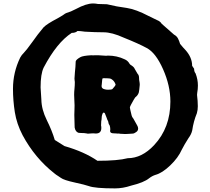

<svg xmlns="http://www.w3.org/2000/svg" viewBox="-20 -944 1192 1090"><path d="M632.8 125.5Q518.6 125.5 483.9 112.3Q463.4 105 403.1 91.8Q342.8 78.6 325.7 65.9Q317.4 59.6 309.1 54.7Q298.3 48.3 289.1 40.5Q178.2 -46.4 108.4 -176.3Q74.7 -240.7 64.2 -307.1Q53.7 -373.5 53.7 -439.9Q53.7 -532.7 94.7 -617.2Q102.5 -631.8 115.2 -644Q127.9 -656.2 163.1 -705.1Q193.4 -748.5 227.1 -788.6Q246.6 -808.6 306.6 -839.8Q343.3 -860.8 345 -863.3Q346.7 -865.7 356.9 -870.1Q381.3 -877 411.6 -893.1Q469.2 -924.3 508.3 -924.3Q522 -924.3 536.1 -921.4L586.9 -919.9Q642.6 -906.2 699.7 -898.9Q751.5 -891.1 824.2 -853Q847.7 -840.8 871.1 -830.1Q889.6 -823.2 897.9 -809.1L967.8 -747.6Q983.4 -739.3 990.5 -725.3Q997.6 -711.4 1002.4 -694.8Q1021 -671.9 1033.2 -659.7Q1070.8 -617.7 1070.8 -570.3L1082 -553.7Q1082 -536.6 1090.3 -527.3Q1103.5 -493.2 1103.5 -458.5Q1103.5 -438 1099.6 -416.5L1098.6 -405.3Q1098.6 -397.9 1100.1 -389.6Q1102.1 -378.9 1103 -340.8Q1103 -319.8 1097.7 -301.3Q1078.6 -254.9 1071.3 -204.1Q1066.4 -181.6 1050.3 -160.2Q1044.4 -151.4 1039.3 -142.3Q1034.2 -133.3 1029.3 -126Q1020 -110.4 1012.2 -94.7Q991.7 -48.3 946.3 -4.9Q900.9 38.6 862.3 48.8Q843.8 54.7 826.7 67.9Q796.9 92.3 724.1 109.9Q677.7 125.5 632.8 125.5ZM533.2 -31.2Q649.9 -31.2 705.1 -45.9Q785.6 -45.9 855 -120.1Q947.3 -218.8 947.3 -367.7Q947.3 -457 905.8 -550.8Q864.3 -644.5 813 -671.4Q769.5 -695.3 683.1 -730Q615.7 -760.7 567.9 -760.7Q520 -760.7 461.9 -764.2Q435.5 -768.1 419.9 -768.1Q409.2 -757.3 387.2 -757.3Q302.7 -702.6 228 -560.5Q210.4 -524.4 210.4 -447.8L214.8 -378.4Q215.8 -322.3 245.6 -262.2Q275.4 -202.1 291 -149.4L346.2 -114.7Q459.5 -82 533.2 -31.2ZM691.4 -183.1Q683.6 -183.1 662.6 -184.6Q658.7 -186 654.3 -186Q651.4 -186 648.9 -185.5Q643.6 -185.5 641.1 -186.3Q638.7 -187 626.5 -187Q605 -187 605 -200.2Q605 -203.1 606 -208V-210.9Q606 -220.2 603 -231Q595.7 -240.7 595.7 -247.1Q595.7 -250 594 -255.1Q592.3 -260.3 590.3 -261.7L585 -276.4Q579.6 -288.1 575.7 -299.8Q574.7 -304.2 569.8 -304.2L566.4 -304.7Q563 -301.8 561 -295.4Q557.1 -286.1 557.1 -273.9Q557.1 -266.1 554.7 -254.9L553.7 -231.4Q555.2 -227.5 555.2 -217.3Q555.2 -186 523.9 -186Q520.5 -186 516.6 -186.5Q512.7 -187 508.8 -187Q503.4 -187 498.3 -186.5Q493.2 -186 488.3 -185.8Q483.4 -185.5 478.5 -185.1Q474.6 -185.1 471.7 -186.5Q459.5 -189 439.9 -189Q433.1 -189 426.3 -189.9Q408.2 -195.3 403.8 -220.2L401.9 -291.5Q401.9 -307.1 402.8 -322.3Q403.3 -334 403.3 -346.2Q403.3 -362.8 401.9 -379.4Q400.9 -392.6 400.9 -405.8Q400.9 -422.9 402.8 -439.5Q404.8 -459 404.8 -478.5Q404.3 -483.4 403.6 -488.3Q402.8 -493.2 402.8 -498Q402.8 -502.4 405.3 -533.7Q409.2 -569.8 409.2 -584.5Q409.2 -590.3 409.7 -595.2Q411.6 -605.5 435.5 -619.1Q450.2 -627.9 499.5 -630.4L504.9 -629.9Q518.6 -630.4 536.1 -630.4Q559.6 -628.4 583 -627.4Q587.4 -627.4 592.3 -628.4Q643.6 -628.4 687.5 -607.4Q705.6 -600.1 715.8 -581.5Q718.8 -576.7 725.6 -573.2Q741.7 -562.5 744.6 -553.2L761.2 -524.9Q769.5 -517.6 769.5 -500.5Q769.5 -490.2 771.5 -481.4Q773.4 -472.7 773.4 -462.4Q770.5 -428.7 768.1 -419.4Q763.7 -403.8 749 -392.1Q748.5 -391.6 747.6 -391.1Q746.6 -390.6 738.8 -377Q717.3 -340.3 717.3 -333.5Q717.3 -330.1 720.2 -318.4Q727.5 -281.7 732.9 -276.4Q735.8 -273.9 743.9 -258.5Q752 -243.2 758.8 -231.9Q764.2 -223.1 764.2 -214.4Q764.2 -201.2 752.4 -193.8Q741.2 -185.5 732.9 -185.5Q727.1 -185.5 714.4 -184.3Q701.7 -183.1 691.4 -183.1ZM593.3 -434.6Q613.3 -434.6 618.2 -438.5Q635.3 -457 636.2 -463.4Q636.2 -465.3 635.3 -466.8Q628.9 -483.9 615.7 -492.7Q610.4 -497.6 602.5 -498.5Q589.4 -500 568.8 -500Q564.9 -500 562.5 -499Q560.1 -498 557.6 -463.4L556.6 -456.1Q556.6 -447.3 561 -443.8Q563.5 -439.9 574.7 -437Q583.5 -434.6 593.3 -434.6Z"/></svg>

Font: Kaph
Style: Regular
Weight: 400
Designer: GGBotNet
Foundry: f0n7.com
Version: 1.10